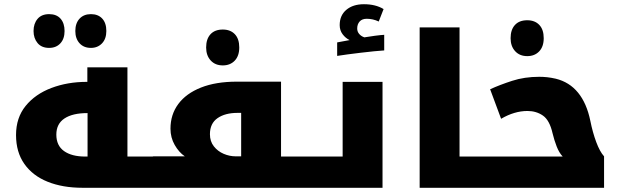

<svg xmlns="http://www.w3.org/2000/svg" viewBox="-20 -890 2948 910"><path d="M213 -663Q177 -663 158 -686Q139 -709 139 -743Q139 -778 158 -800.5Q177 -823 213 -823Q248 -823 267 -801.5Q286 -780 286 -743Q286 -706 266 -684.5Q246 -663 213 -663ZM411 -663Q377 -663 357 -685Q337 -707 337 -743Q337 -780 357 -801.5Q377 -823 411 -823Q445 -823 464.5 -802Q484 -781 484 -743Q484 -706 463.5 -684.5Q443 -663 411 -663Z M371 0Q277 0 206 -28.5Q135 -57 95.5 -113Q56 -169 56 -250Q56 -332 101.5 -388Q147 -444 223.5 -473Q300 -502 391 -502H394V-571H584V-148H717Q722 -148 722 -144V-5Q722 0 717 0ZM395 -148V-354H394Q324 -354 285.5 -328.5Q247 -303 247 -252Q247 -200 283.5 -174Q320 -148 384 -148Z M1036 -580Q1000 -580 978.5 -603.5Q957 -627 957 -665Q957 -705 977.5 -727.5Q998 -750 1036 -750Q1072 -750 1093 -728Q1114 -706 1114 -665Q1114 -625 1092.5 -602.5Q1071 -580 1036 -580Z M1450 -148Q1455 -148 1455 -145V-6Q1455 0 1450 0H707Q702 0 702 -5V-144Q702 -149 707 -149H856Q828 -168 808 -203Q788 -238 788 -280Q788 -347 825 -397Q862 -447 932.5 -475Q1003 -503 1103 -503H1312V-148ZM1123 -149V-355H1106Q1047 -355 1011 -330Q975 -305 975 -254Q975 -220 993.5 -196.5Q1012 -173 1040 -161Q1068 -149 1098 -149Z M1578 -689 1637 -700Q1618 -709 1604 -727.5Q1590 -746 1590 -771Q1590 -817 1621.5 -843.5Q1653 -870 1705 -870Q1760 -870 1798 -847L1775 -788Q1748 -801 1718 -801Q1696 -801 1684.5 -788Q1673 -775 1673 -755Q1673 -740 1682.5 -729Q1692 -718 1707 -713Q1730 -717 1757 -720.5Q1784 -724 1801 -725V-651Q1783 -650 1753 -647Q1723 -644 1689.5 -640Q1656 -636 1626 -632Q1596 -628 1578 -625Z M1440 0Q1435 0 1435 -5V-144Q1435 -148 1440 -148H1604V-502H1793V0Z M2278 -148Q2283 -148 2283 -144V-5Q2283 0 2278 0H1969V-760H2158V-148Z M2479 -624Q2443 -624 2421.5 -647.5Q2400 -671 2400 -709Q2400 -749 2420.5 -771.5Q2441 -794 2479 -794Q2515 -794 2536 -772Q2557 -750 2557 -709Q2557 -669 2535.5 -646.5Q2514 -624 2479 -624Z M2268 0Q2263 0 2263 -5V-144Q2263 -148 2268 -148H2647Q2630 -166 2618.5 -195.5Q2607 -225 2599 -258Q2585 -320 2553.5 -342Q2522 -364 2480 -364Q2418 -364 2355 -327L2303 -467Q2349 -488 2407.5 -507Q2466 -526 2536 -526Q2555 -526 2573.5 -524Q2592 -522 2614 -517Q2679 -501 2720 -450.5Q2761 -400 2778 -317Q2789 -262 2806 -216.5Q2823 -171 2843 -149V0Z"/></svg>

Font: Noto Kufi Arabic Black
Style: Regular
Weight: 900
Designer: Monotype Design Team, David Williams, Khaled Hosny
Foundry: Google LLC
Version: Version 2.109; ttfautohint (v1.8.4.7-5d5b)